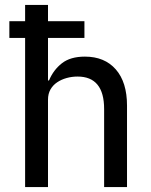

<svg xmlns="http://www.w3.org/2000/svg" viewBox="-20 -760 612 780"><path d="M82 0V-606H18V-674H82V-740H175V-674H323V-606H175V-433H179Q197 -476 231.5 -503Q266 -530 325 -530Q405 -530 450.5 -478Q496 -426 496 -331V0H403V-317Q403 -449 295 -449Q272 -449 250.5 -443Q229 -437 212 -425.5Q195 -414 185 -396.5Q175 -379 175 -355V0Z"/></svg>

Font: IBM Plex Sans Text
Style: Regular
Weight: 450
Designer: Mike Abbink, Paul van der Laan, Pieter van Rosmalen
Foundry: Bold Monday
Version: Version 3.005